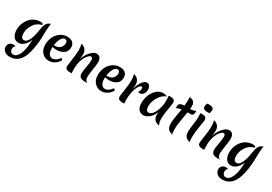

<svg xmlns="http://www.w3.org/2000/svg" viewBox="50 -2119 5316 3752"><g transform="rotate(30 2707.5 -242.5)"><path d="M371 -567Q390 -567 400 -565Q426 -560 428 -528Q319 -505 254.5 -410Q190 -315 190 -212Q190 -92 263 -92Q307 -92 342 -140Q404 -227 429 -412Q448 -558 500 -600Q525 -621 562 -633Q548 -527 548 -473Q548 -73 462.5 128Q377 329 184 329Q106 329 62 287.5Q18 246 18 196.5Q18 147 49 115.5Q80 84 136 84Q159 84 183 94Q145 119 145 171Q145 206 166 231.5Q187 257 217.5 257Q248 257 271 244.5Q294 232 318 200Q342 168 360 120Q401 9 405 -183Q376 -97 317 -45Q258 7 197 7Q120 7 79.5 -51.5Q39 -110 39 -201Q39 -307 90 -398Q147 -503 248 -544Q304 -567 371 -567Z M910 -246Q862 -246 816 -257Q815 -247 815 -226Q815 -143 846 -101Q877 -59 920 -59Q963 -59 1002 -85Q1041 -111 1070 -157Q1106 -149 1106 -120Q1018 15 879 15Q795 15 732 -49.5Q669 -114 669 -229Q669 -315 702 -392.5Q735 -470 807 -523.5Q879 -577 966.5 -577Q1054 -577 1095 -537Q1136 -497 1136 -432Q1136 -338 1070.5 -292Q1005 -246 910 -246ZM952 -515Q901 -515 866 -452Q831 -389 820 -299H835Q922 -299 963.5 -344Q1005 -389 1005 -452Q1005 -478 991.5 -496.5Q978 -515 952 -515Z M1755 14Q1742 15 1718 15Q1634 15 1598.5 -11Q1563 -37 1563 -102Q1563 -139 1583 -246.5Q1603 -354 1603 -407Q1603 -473 1563 -473Q1540 -473 1511 -446Q1482 -419 1455 -372.5Q1428 -326 1410 -253Q1392 -180 1392 -107.5Q1392 -35 1398 0Q1366 2 1356 2Q1299 2 1274 -18Q1249 -38 1249 -84Q1249 -104 1270 -238Q1291 -372 1291 -451.5Q1291 -531 1274 -598Q1347 -575 1376 -532.5Q1405 -490 1405 -435.5Q1405 -381 1393 -309Q1426 -421 1497 -499Q1568 -577 1627 -577Q1686 -577 1711.5 -540.5Q1737 -504 1737 -441.5Q1737 -379 1717.5 -266Q1698 -153 1698 -101.5Q1698 -50 1711 -26.5Q1724 -3 1755 14Z M2096 -246Q2048 -246 2002 -257Q2001 -247 2001 -226Q2001 -143 2032 -101Q2063 -59 2106 -59Q2149 -59 2188 -85Q2227 -111 2256 -157Q2292 -149 2292 -120Q2204 15 2065 15Q1981 15 1918 -49.5Q1855 -114 1855 -229Q1855 -315 1888 -392.5Q1921 -470 1993 -523.5Q2065 -577 2152.5 -577Q2240 -577 2281 -537Q2322 -497 2322 -432Q2322 -338 2256.5 -292Q2191 -246 2096 -246ZM2138 -515Q2087 -515 2052 -452Q2017 -389 2006 -299H2021Q2108 -299 2149.5 -344Q2191 -389 2191 -452Q2191 -478 2177.5 -496.5Q2164 -515 2138 -515Z M2582 -325Q2618 -455 2668.5 -516.5Q2719 -578 2762.5 -578Q2806 -578 2828 -545.5Q2850 -513 2850 -461.5Q2850 -410 2819.5 -367Q2789 -324 2736 -324Q2722 -324 2703 -332Q2734 -371 2734 -426Q2734 -458 2708 -458Q2689 -458 2667 -431.5Q2645 -405 2625 -358.5Q2605 -312 2591.5 -239.5Q2578 -167 2578 -85Q2578 -75 2583 0Q2551 2 2542 2Q2485 2 2460 -18Q2435 -38 2435 -84Q2435 -104 2456 -238Q2477 -372 2477 -451.5Q2477 -531 2460 -598Q2533 -575 2562 -532.5Q2591 -490 2591 -433.5Q2591 -377 2582 -325Z M3014 -189Q3014 -142 3031.5 -112.5Q3049 -83 3081 -83Q3128 -83 3170.5 -138Q3213 -193 3238.5 -279Q3264 -365 3264 -442.5Q3264 -520 3258 -568Q3288 -570 3300 -570Q3351 -570 3377 -551Q3403 -532 3403 -483Q3403 -464 3379 -328.5Q3355 -193 3355 -111.5Q3355 -30 3386 33Q3311 20 3276 -22.5Q3241 -65 3241 -145Q3241 -159 3245 -199Q3218 -104 3149 -46Q3080 12 3013.5 12Q2947 12 2906.5 -37.5Q2866 -87 2866 -178Q2866 -269 2898.5 -354.5Q2931 -440 2996 -499.5Q3061 -559 3141 -559Q3187 -559 3235 -537Q3134 -501 3074 -395.5Q3014 -290 3014 -189Z M3739 -470Q3734 -434 3718 -345Q3684 -156 3684 -65Q3684 26 3698 57Q3621 37 3592 -4.5Q3563 -46 3563 -122Q3563 -189 3584 -305.5Q3605 -422 3611 -463Q3559 -454 3500 -428Q3498 -450 3498 -461Q3498 -514 3530 -533.5Q3562 -553 3622 -554Q3629 -629 3629 -662Q3629 -695 3628.5 -717Q3628 -739 3628 -750Q3694 -743 3724 -710.5Q3754 -678 3754 -618Q3754 -594 3749 -551Q3833 -553 3872 -584Q3874 -564 3874 -554Q3874 -506 3857 -487.5Q3840 -469 3800 -469Q3760 -469 3739 -470Z M4068 15Q3990 -5 3963 -45.5Q3936 -86 3936 -164Q3936 -206 3952 -316Q3968 -426 3968 -487Q3968 -548 3962 -581Q3984 -583 4003 -583Q4061 -583 4083.5 -563.5Q4106 -544 4106 -497Q4106 -482 4081.5 -339.5Q4057 -197 4056.5 -104.5Q4056 -12 4068 15ZM4121 -671Q4093 -667 4072 -667Q3969 -667 3969 -739Q3969 -765 3984 -810Q4012 -814 4033 -814Q4136 -814 4136 -742Q4136 -716 4121 -671Z M4746 14Q4733 15 4709 15Q4625 15 4589.5 -11Q4554 -37 4554 -102Q4554 -139 4574 -246.5Q4594 -354 4594 -407Q4594 -473 4554 -473Q4531 -473 4502 -446Q4473 -419 4446 -372.5Q4419 -326 4401 -253Q4383 -180 4383 -107.5Q4383 -35 4389 0Q4357 2 4347 2Q4290 2 4265 -18Q4240 -38 4240 -84Q4240 -104 4261 -238Q4282 -372 4282 -451.5Q4282 -531 4265 -598Q4338 -575 4367 -532.5Q4396 -490 4396 -435.5Q4396 -381 4384 -309Q4417 -421 4488 -499Q4559 -577 4618 -577Q4677 -577 4702.5 -540.5Q4728 -504 4728 -441.5Q4728 -379 4708.5 -266Q4689 -153 4689 -101.5Q4689 -50 4702 -26.5Q4715 -3 4746 14Z M5167 -567Q5186 -567 5196 -565Q5222 -560 5224 -528Q5115 -505 5050.5 -410Q4986 -315 4986 -212Q4986 -92 5059 -92Q5103 -92 5138 -140Q5200 -227 5225 -412Q5244 -558 5296 -600Q5321 -621 5358 -633Q5344 -527 5344 -473Q5344 -73 5258.5 128Q5173 329 4980 329Q4902 329 4858 287.5Q4814 246 4814 196.5Q4814 147 4845 115.5Q4876 84 4932 84Q4955 84 4979 94Q4941 119 4941 171Q4941 206 4962 231.5Q4983 257 5013.5 257Q5044 257 5067 244.5Q5090 232 5114 200Q5138 168 5156 120Q5197 9 5201 -183Q5172 -97 5113 -45Q5054 7 4993 7Q4916 7 4875.5 -51.5Q4835 -110 4835 -201Q4835 -307 4886 -398Q4943 -503 5044 -544Q5100 -567 5167 -567Z"/></g></svg>

Font: MeriendaOneRegular
Style: Regular
Weight: 400
Designer: Eduardo Rodriguez Tunni
Foundry: Eduardo Rodriguez Tunni
Version: Version 1.001